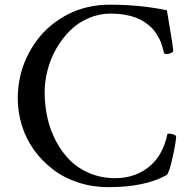

<svg xmlns="http://www.w3.org/2000/svg" viewBox="-20 -775 803 802"><path d="M54.2 -364.7Q54.2 -409.7 63.7 -453.1Q73.2 -496.6 91.3 -534.9Q109.4 -573.2 134.8 -607.4Q160.2 -641.6 193.1 -668.7Q226.1 -695.8 263.9 -715.3Q301.8 -734.9 345.9 -745.1Q390.1 -755.4 437.5 -755.4Q567.4 -755.4 677.2 -731.9Q703.6 -575.7 703.6 -564Q704.1 -561.5 701.7 -558.8Q699.2 -556.2 695.6 -554.2Q691.9 -552.2 687.3 -550.8Q682.6 -549.3 678.7 -549.3Q669.9 -549.3 665 -552.7Q663.1 -561.5 661.6 -567.9Q660.2 -574.2 655.8 -587.6Q651.4 -601.1 646.2 -611.6Q641.1 -622.1 631.8 -636.2Q622.6 -650.4 611.3 -661.1Q600.1 -671.9 583.3 -683.1Q566.4 -694.3 546.6 -701.7Q526.9 -709 500.2 -713.6Q473.6 -718.3 442.9 -718.3Q394 -718.3 349.9 -699.2Q305.7 -680.2 272.9 -647.7Q240.2 -615.2 215.8 -573.2Q191.4 -531.2 179 -483.6Q166.5 -436 166.5 -388.7Q166.5 -335 178 -283.4Q189.5 -231.9 213.6 -186Q237.8 -140.1 272 -105.7Q306.2 -71.3 355 -51Q403.8 -30.8 460.9 -30.8Q549.8 -30.8 610.4 -85Q661.6 -130.9 679.7 -216.3Q682.6 -216.8 685.5 -216.8Q701.7 -216.8 715.8 -207.5Q715.8 -185.5 701.4 -119.4Q687 -53.2 676.3 -43.9Q585.9 6.8 432.6 6.8Q366.7 6.8 307.4 -12.5Q248 -31.7 202.4 -66.4Q156.7 -101.1 123 -147.2Q89.4 -193.4 71.8 -249.3Q54.2 -305.2 54.2 -364.7Z"/></svg>

Font: Crimson
Style: Regular
Weight: 400
Version: Version 0.8